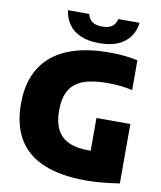

<svg xmlns="http://www.w3.org/2000/svg" viewBox="-101 -1031 942 1121"><g transform="rotate(10 370.0 -470.5)"><path d="M486.5 10Q335 10 234.5 -32Q134 -74 84.2 -157.8Q34.5 -241.5 34.5 -368Q34.5 -491 85.8 -576.2Q137 -661.5 238.8 -705.8Q340.5 -750 492.5 -750Q536.5 -750 578.8 -746Q621 -742 660 -733V-557Q625 -564.5 588.5 -568.5Q552 -572.5 513 -572.5Q421.5 -572.5 366.2 -551Q311 -529.5 285.8 -483.5Q260.5 -437.5 260.5 -364.5Q260.5 -297 283.2 -253Q306 -209 352.2 -187.5Q398.5 -166 468.5 -166Q495.5 -166 524.5 -168.2Q553.5 -170.5 577 -173.5L483 -94.5V-360H684V-7.5Q635.5 0 585.2 5Q535 10 486.5 10ZM422.5 -793Q357 -793 311.8 -812.8Q266.5 -832.5 241.5 -868Q216.5 -903.5 210 -951H336.5Q342.5 -922 363.2 -906.8Q384 -891.5 422.5 -891.5Q461.5 -891.5 482 -906.8Q502.5 -922 508.5 -951H635Q629 -903.5 603.8 -868Q578.5 -832.5 533.5 -812.8Q488.5 -793 422.5 -793Z"/></g></svg>

Font: Encode Sans SC Condensed Thin Black
Style: Regular
Weight: 900
Version: Version 3.002